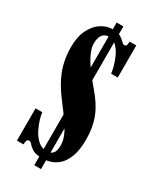

<svg xmlns="http://www.w3.org/2000/svg" viewBox="-186 -769 694 840"><g transform="rotate(30 161.0 -348.5)"><path d="M141.5 12V-709H175.5V12ZM157.5 -31.5Q123 -31.5 107.2 -41.2Q91.5 -51 84.2 -60.5Q77 -70 68 -70Q55 -70 55 -43.5H22V-206.5H56Q56.5 -197 62.5 -174.8Q68.5 -152.5 80.8 -128Q93 -103.5 111.8 -86Q130.5 -68.5 156 -68.5Q171 -68.5 180.2 -74Q189.5 -79.5 194 -91Q198.5 -102.5 198.5 -120.5Q198.5 -145 187.5 -170.2Q176.5 -195.5 155.8 -225Q135 -254.5 106.5 -291.5Q72.5 -336 54.2 -373.8Q36 -411.5 29 -446.2Q22 -481 22 -516.5Q22 -569 39.5 -604.2Q57 -639.5 84.2 -657.2Q111.5 -675 141.5 -675Q169 -675 183 -666.2Q197 -657.5 204.8 -648.8Q212.5 -640 220.5 -640Q226 -640 229 -645Q232 -650 232.5 -665H266V-503H232.5Q231.5 -515 225.8 -537.2Q220 -559.5 209.2 -582.8Q198.5 -606 182.2 -622.2Q166 -638.5 143.5 -638.5Q122 -638.5 111.2 -622.8Q100.5 -607 100.5 -579.5Q100.5 -558.5 112.8 -531.5Q125 -504.5 147 -474Q169 -443.5 197.5 -410.5Q244.5 -356.5 263.2 -308Q282 -259.5 282 -199.5Q282 -148 270.2 -115Q258.5 -82 239.8 -63.8Q221 -45.5 199.2 -38.5Q177.5 -31.5 157.5 -31.5Z"/></g></svg>

Font: Imbue Thin 10pt Black
Style: Regular
Weight: 900
Version: Version 1.102